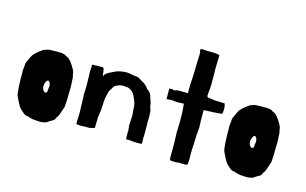

<svg xmlns="http://www.w3.org/2000/svg" viewBox="-85 -829 1784 1121"><g transform="rotate(15 807.5 -268.5)"><path d="M121 -363Q128 -365 138 -369Q148 -373 158 -373Q171 -373 182 -373.5Q193 -374 206 -374Q216 -374 225.5 -373.5Q235 -373 243 -370Q245 -370 248 -369Q251 -368 256 -363Q266 -360 275 -353Q284 -346 291.5 -336Q299 -326 305.5 -315.5Q312 -305 317 -295Q322 -287 323.5 -274Q325 -261 328 -253Q328 -239 329.5 -226Q331 -213 331 -199Q331 -176 330 -155Q329 -134 329 -111L327 -78Q327 -74 323 -64Q319 -54 318 -49Q315 -39 310 -25.5Q305 -12 303 -10Q298 -5 296 -1Q294 3 292.5 7Q291 11 288.5 14Q286 17 280 20Q275 22 268 26.5Q261 31 255 35Q250 37 250 38.5Q250 40 243 42L225 46Q213 48 205.5 47Q198 46 189 46Q161 46 133 35Q124 35 115.5 31Q107 27 103 22Q98 18 93 13.5Q88 9 83 4Q75 -5 70 -14Q65 -23 60 -33Q55 -44 49 -55.5Q43 -67 41 -81Q39 -104 37.5 -123Q36 -142 36 -161V-202Q35 -204 35 -210Q35 -216 36 -218Q36 -223 36.5 -228.5Q37 -234 38 -239Q39 -247 39 -255Q39 -263 44 -271Q43 -269 45.5 -274.5Q48 -280 51 -286.5Q54 -293 56 -298Q58 -303 58 -302L65 -315Q68 -318 71 -322Q74 -326 79.5 -331Q85 -336 94.5 -344Q104 -352 121 -363ZM194 -197Q190 -197 186.5 -193Q183 -189 182 -186Q175 -171 175 -161Q175 -134 194 -125Q199 -125 202.5 -128.5Q206 -132 206 -136Q206 -146 208.5 -159Q211 -172 206 -186Q201 -191 200 -194Q199 -197 194 -197Z M418 -341Q418 -344 417 -347Q416 -350 417 -353Q418 -353 420.5 -353.5Q423 -354 425 -354H431Q436 -355 441 -354.5Q446 -354 451 -355H481Q483 -355 485 -353Q487 -351 488 -350L490 -341Q490 -338 491 -334Q493 -326 493 -317Q494 -314 494 -311Q494 -305 495 -305Q499 -309 501 -313.5Q503 -318 506 -320Q509 -323 510.5 -324Q512 -325 513.5 -326Q515 -327 518 -328.5Q521 -330 527 -334Q536 -339 543.5 -342Q551 -345 567 -353Q570 -354 577.5 -356Q585 -358 594 -359.5Q603 -361 612.5 -361.5Q622 -362 629 -362Q640 -361 647 -359.5Q654 -358 666 -356Q671 -355 682.5 -354Q694 -353 698 -351Q723 -337 738 -327Q753 -317 764 -300Q766 -298 770 -295.5Q774 -293 779 -288Q784 -283 788.5 -274.5Q793 -266 793 -264Q797 -247 802 -236.5Q807 -226 808 -209Q809 -201 813 -191.5Q817 -182 817 -172Q817 -162 818 -149.5Q819 -137 817 -114Q817 -107 817.5 -101Q818 -95 818 -89V-43Q818 -36 818 -30Q818 -24 817 -18Q817 -10 817.5 -4Q818 2 818 10Q818 12 818 14.5Q818 17 816 18Q814 19 810.5 19Q807 19 805 19Q796 19 788 19.5Q780 20 771 19L741 16Q737 15 730 16Q723 17 721 13Q720 -10 720.5 -19.5Q721 -29 721 -37Q721 -42 720 -49.5Q719 -57 718 -70L721 -123Q721 -133 720.5 -138.5Q720 -144 719.5 -147.5Q719 -151 718.5 -156Q718 -161 718 -172Q718 -190 711.5 -208Q705 -226 696 -244Q691 -254 683 -262Q675 -270 662 -276Q660 -277 657 -278Q654 -279 652 -279L629 -281Q612 -282 594 -275Q576 -268 572 -261Q565 -249 561 -243Q557 -237 553 -231Q552 -228 550 -220.5Q548 -213 545.5 -202.5Q543 -192 541 -180.5Q539 -169 539 -160Q539 -153 539 -146.5Q539 -140 538 -134L536 -106L530 -68Q530 -58 530 -46.5Q530 -35 529 -25V-2Q523 2 519 2Q508 4 503.5 6Q499 8 487 7Q476 6 458 7.5Q440 9 429 7Q418 5 418 4.5Q418 4 418 -1Q418 -5 418.5 -13.5Q419 -22 419 -31.5Q419 -41 419.5 -50Q420 -59 420 -64Q420 -82 419 -94Q418 -106 418 -124Q418 -139 417.5 -148.5Q417 -158 416 -173Q416 -181 417 -193.5Q418 -206 418 -220Q418 -237 417.5 -253Q417 -269 417 -277Q416 -294 416 -309.5Q416 -325 418 -341Z M1109 -25Q1109 -14 1108.5 -2Q1108 10 1109 21Q1109 27 1109 38.5Q1109 50 1108 56Q1109 60 1106 63.5Q1103 67 1101 69H1075Q1070 69 1063.5 68.5Q1057 68 1052 68Q1048 70 1041 70Q1034 70 1026.5 70Q1019 70 1012.5 69.5Q1006 69 1005 69Q1000 64 999.5 62.5Q999 61 999 56V-40L997 -99L999 -166L998 -224L994 -272Q982 -272 965 -271Q948 -270 939 -272Q922 -275 912.5 -273.5Q903 -272 889 -272V-336H895Q900 -336 903.5 -336.5Q907 -337 909 -336Q914 -332 923.5 -333.5Q933 -335 932 -337Q943 -338 945.5 -338Q948 -338 957 -338Q965 -338 980.5 -337.5Q996 -337 1001 -338Q1001 -338 1001 -344Q1001 -350 1001 -358Q1001 -366 1001 -375Q1001 -384 1001 -389Q1003 -408 1003.5 -423.5Q1004 -439 1005 -459Q1006 -473 1006 -486Q1006 -499 1006 -513Q1006 -527 1007.5 -547.5Q1009 -568 1008 -584Q1008 -589 1006.5 -590.5Q1005 -592 1005 -597Q1005 -602 1006 -604.5Q1007 -607 1012 -607Q1021 -607 1031 -606Q1041 -605 1050 -605Q1065 -605 1077.5 -605Q1090 -605 1098 -604Q1113 -602 1121 -600Q1121 -600 1121 -595.5Q1121 -591 1121 -584.5Q1121 -578 1120.5 -571Q1120 -564 1120 -558Q1119 -533 1119 -514.5Q1119 -496 1120 -471Q1120 -460 1119.5 -448Q1119 -436 1120 -425Q1120 -422 1119.5 -412Q1119 -402 1118 -390.5Q1117 -379 1116 -369Q1115 -359 1115 -356Q1115 -351 1117 -347Q1119 -343 1121 -343Q1126 -343 1134 -341.5Q1142 -340 1147 -340Q1152 -340 1157.5 -338.5Q1163 -337 1173 -337Q1182 -337 1191.5 -336.5Q1201 -336 1212 -336Q1214 -336 1216 -335.5Q1218 -335 1220 -335H1224Q1229 -320 1229 -301Q1229 -282 1224 -272H1218Q1198 -270 1179 -268.5Q1160 -267 1140 -267Q1135 -267 1128 -266.5Q1121 -266 1116 -266Q1116 -264 1115.5 -261.5Q1115 -259 1115 -257V-253V-244Q1115 -235 1115.5 -227.5Q1116 -220 1115 -212L1117 -159L1113 -114Q1113 -109 1112.5 -96.5Q1112 -84 1111.5 -69.5Q1111 -55 1110 -42.5Q1109 -30 1109 -25Z M1370 -363Q1377 -365 1387 -369Q1397 -373 1407 -373Q1420 -373 1431 -373.5Q1442 -374 1455 -374Q1465 -374 1474.5 -373.5Q1484 -373 1492 -370Q1494 -370 1497 -369Q1500 -368 1505 -363Q1515 -360 1524 -353Q1533 -346 1540.5 -336Q1548 -326 1554.5 -315.5Q1561 -305 1566 -295Q1571 -287 1572.5 -274Q1574 -261 1577 -253Q1577 -239 1578.5 -226Q1580 -213 1580 -199Q1580 -176 1579 -155Q1578 -134 1578 -111L1576 -78Q1576 -74 1572 -64Q1568 -54 1567 -49Q1564 -39 1559 -25.5Q1554 -12 1552 -10Q1547 -5 1545 -1Q1543 3 1541.5 7Q1540 11 1537.5 14Q1535 17 1529 20Q1524 22 1517 26.5Q1510 31 1504 35Q1499 37 1499 38.5Q1499 40 1492 42L1474 46Q1462 48 1454.5 47Q1447 46 1438 46Q1410 46 1382 35Q1373 35 1364.5 31Q1356 27 1352 22Q1347 18 1342 13.5Q1337 9 1332 4Q1324 -5 1319 -14Q1314 -23 1309 -33Q1304 -44 1298 -55.5Q1292 -67 1290 -81Q1288 -104 1286.5 -123Q1285 -142 1285 -161V-202Q1284 -204 1284 -210Q1284 -216 1285 -218Q1285 -223 1285.5 -228.5Q1286 -234 1287 -239Q1288 -247 1288 -255Q1288 -263 1293 -271Q1292 -269 1294.5 -274.5Q1297 -280 1300 -286.5Q1303 -293 1305 -298Q1307 -303 1307 -302L1314 -315Q1317 -318 1320 -322Q1323 -326 1328.5 -331Q1334 -336 1343.5 -344Q1353 -352 1370 -363ZM1443 -197Q1439 -197 1435.5 -193Q1432 -189 1431 -186Q1424 -171 1424 -161Q1424 -134 1443 -125Q1448 -125 1451.5 -128.5Q1455 -132 1455 -136Q1455 -146 1457.5 -159Q1460 -172 1455 -186Q1450 -191 1449 -194Q1448 -197 1443 -197Z"/></g></svg>

Font: Kirang Haerang
Style: Regular
Weight: 400
Version: Version 1.00